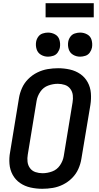

<svg xmlns="http://www.w3.org/2000/svg" viewBox="-20 -1168 616 1196"><path d="M243 8Q276 8 309 2.5Q342 -3 373 -18.5Q404 -34 429 -59Q454 -84 468 -115.5Q482 -147 487 -179L543 -514Q549 -552 546 -588.5Q543 -625 526 -656Q509 -687 480 -707Q451 -727 415 -735Q379 -743 342 -743Q310 -743 277 -737.5Q244 -732 212.5 -716.5Q181 -701 156 -676Q131 -651 117 -619.5Q103 -588 98 -556L43 -221Q36 -184 39 -147Q42 -110 59 -79Q76 -48 105 -28Q134 -8 170 0Q206 8 243 8ZM245 -89Q222 -89 201 -96Q180 -103 167 -120.5Q154 -138 151.5 -160.5Q149 -183 153 -205L208 -540Q213 -570 231.5 -597Q250 -624 280 -635Q310 -646 340 -646Q363 -646 384 -639Q405 -632 418 -614.5Q431 -597 433.5 -575Q436 -553 432 -530L377 -195Q372 -165 353.5 -138Q335 -111 305 -100Q275 -89 245 -89ZM479 -815Q495 -815 512 -820.5Q529 -826 539.5 -841Q550 -856 553 -872Q557 -896 550.5 -919Q544 -942 523.5 -953.5Q503 -965 479 -965Q463 -965 446 -959.5Q429 -954 418.5 -939.5Q408 -925 405 -908Q401 -884 408 -861.5Q415 -839 435 -827Q455 -815 479 -815ZM279 -815Q295 -815 312 -820.5Q329 -826 339.5 -841Q350 -856 353 -872Q357 -896 350.5 -919Q344 -942 323.5 -953.5Q303 -965 279 -965Q263 -965 246 -959.5Q229 -954 218.5 -939.5Q208 -925 205 -908Q201 -884 208 -861.5Q215 -839 235 -827Q255 -815 279 -815ZM264 -1060H564V-1148H264Z"/></svg>

Font: Iosevka Sparkle Semibold
Style: Italic
Weight: 600
Italic angle: -9°
Designer: Belleve Invis
Foundry: Belleve Invis
Version: Version 4.5.0; ttfautohint (v1.8.3)